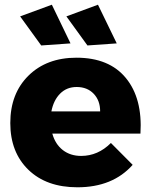

<svg xmlns="http://www.w3.org/2000/svg" viewBox="-20 -793 643 819"><path d="M280.8 -607.9 155.8 -599.1 65.9 -723.1 201.2 -772.9ZM478 -607.9 353 -599.1 263.2 -723.1 397.9 -772.9ZM306.2 -546.9Q445.8 -546.9 517.1 -460Q588.4 -373 579.1 -223.1H203.1Q215.8 -177.7 248 -152.8Q280.3 -127.9 326.2 -127.9Q397.9 -127.9 453.1 -183.1L545.9 -89.8Q460.9 5.9 310.1 5.9Q178.2 5.9 101.1 -68.8Q23.9 -143.6 23.9 -268.1Q23.9 -394 101.6 -470.5Q179.2 -546.9 306.2 -546.9ZM199.2 -317.9H407.2Q407.2 -364.3 379.6 -393.1Q352.1 -421.9 307.1 -421.9Q264.6 -421.9 236.6 -393.8Q208.5 -365.7 199.2 -317.9Z"/></svg>

Font: Montserrat-Arabic
Style: Bold
Weight: 700
Designer: Mohamed Gaber
Foundry: Kief Type Foundry
Version: Version 5.008;PS 005.008;hotconv 1.0.88;makeotf.lib2.5.64775